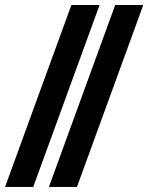

<svg xmlns="http://www.w3.org/2000/svg" viewBox="-37 -735 583 755"><path d="M155.3 0 416 -715.3H526.4L265.6 0ZM-17.1 0 243.7 -715.3H354.5L93.8 0Z"/></svg>

Font: Elstob 14pt
Style: Bold Italic
Weight: 700
Italic angle: -20°
Designer: Peter S. Baker
Version: Version 1.015